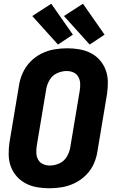

<svg xmlns="http://www.w3.org/2000/svg" viewBox="-20 -1002 616 1030"><path d="M245 8Q280 8 314.5 2Q349 -4 382.5 -20.5Q416 -37 442.5 -64Q469 -91 483.5 -124Q498 -157 503 -192L554 -497Q559 -530 558.5 -563.5Q558 -597 547 -626.5Q536 -656 515.5 -679.5Q495 -703 466.5 -717.5Q438 -732 405.5 -737.5Q373 -743 340 -743Q306 -743 271 -737Q236 -731 202.5 -714.5Q169 -698 143 -671Q117 -644 102 -611Q87 -578 82 -544L31 -239Q26 -205 26.5 -172Q27 -139 38 -109Q49 -79 70 -55.5Q91 -32 119 -17.5Q147 -3 179.5 2.5Q212 8 245 8ZM248 -114Q228 -114 211 -121.5Q194 -129 185 -145Q176 -161 175 -180Q174 -199 177 -219L228 -524Q232 -549 246.5 -573.5Q261 -598 286.5 -609.5Q312 -621 338 -621Q357 -621 374 -613.5Q391 -606 400 -590Q409 -574 410 -555Q411 -536 408 -517L357 -212Q353 -186 338.5 -161.5Q324 -137 298.5 -125.5Q273 -114 248 -114ZM461 -763 541 -816 425 -982 323 -916ZM291 -763 371 -816 255 -982 153 -916Z"/></svg>

Font: Iosevka Sparkle Heavy Oblique
Style: Regular
Weight: 900
Italic angle: -9°
Designer: Belleve Invis
Foundry: Belleve Invis
Version: Version 4.5.0; ttfautohint (v1.8.3)